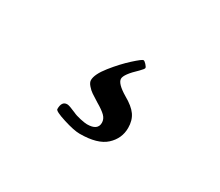

<svg xmlns="http://www.w3.org/2000/svg" viewBox="-58 -135 544 474"><g transform="rotate(30 214.5 102.0)"><path d="M117.2 195.3Q117.2 172.9 132.8 172.9Q138.7 172.9 158.2 181.6Q166 185.5 179.7 188.5Q193.4 191.4 199.2 191.4Q229.5 191.4 229.5 169.9Q229.5 159.2 221.2 150.9Q212.9 142.6 194.3 131.8Q180.7 123 173.8 118.7Q167 114.3 160.2 106.4Q153.3 98.6 153.3 91.8Q153.3 75.2 174.3 48.8Q195.3 22.5 216.3 3.4Q237.3 -15.6 241.2 -15.6Q244.1 -15.6 249.5 -9.8Q254.9 -3.9 254.9 -1Q254.9 2 245.1 11.7Q215.8 39.1 215.8 51.8Q215.8 65.4 247.1 84Q271.5 97.7 281.7 112.3Q292 127 292 148.4Q292 178.7 269 199.7Q246.1 220.7 195.3 220.7Q178.7 220.7 147.9 210.9Q117.2 201.2 117.2 195.3Z"/></g></svg>

Font: Monomakh Unicode TT
Style: Medium
Weight: 500
Designer: Alexey Kryukov, Aleksandr Andreev
Version: Version 1.1